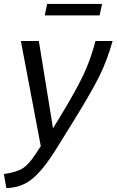

<svg xmlns="http://www.w3.org/2000/svg" viewBox="-55 -730 591 974"><path d="M171.9 -651.9 184.1 -710H462.9L450.2 -651.9ZM-35.2 152.8Q28.3 143.6 58.6 125Q88.9 106.4 123 55.2L151.9 11.2L50.8 -522H142.1L213.9 -79.1L248 -134.8Q332 -272.9 369.1 -352.3Q406.2 -431.6 429.2 -522H516.1Q489.3 -425.3 449.2 -344Q409.2 -262.7 310.1 -103L230 25.9Q161.6 135.7 106.4 179.2Q51.3 222.7 -22.9 224.1Z"/></svg>

Font: Rawline Medium
Style: Italic
Weight: 500
Italic angle: -12°
Designer: Matt McInerney, Pablo Impallari, Rodrigo Fuenzalida
Foundry: Matt McInerney, Pablo Impallari, Rodrigo Fuenzalida
Version: Version 4.020;PS 004.020;hotconv 1.0.88;makeotf.lib2.5.64775